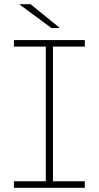

<svg xmlns="http://www.w3.org/2000/svg" viewBox="-20 -890 468 910"><path d="M231 -669V-31H382V0H46V-31H197V-669H46V-700H382V-669ZM71 -870H125L264 -757H224Z"/></svg>

Font: Montserrat Alternates ExLight
Style: Regular
Weight: 275
Designer: Julieta Ulanovsky
Foundry: Julieta Ulanovsky
Version: Version 7.200